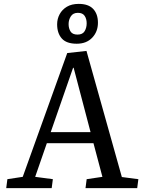

<svg xmlns="http://www.w3.org/2000/svg" viewBox="-20 -968 732 988"><path d="M425 -706 607 -57 692 -46 686 0H420L426 -46L507 -58L461 -231H221L161 -58L252 -46L246 0H12L18 -46L97 -58L326 -695ZM241 -288H446L359 -619H356ZM375 -743Q322 -743 298 -770Q274 -797 274 -843Q274 -871 287 -895Q300 -919 324.5 -933.5Q349 -948 385 -948Q435 -948 459.5 -922Q484 -896 484 -851Q484 -805 454.5 -774Q425 -743 375 -743ZM379 -790Q405 -790 415.5 -807.5Q426 -825 426 -848Q426 -871 415.5 -886.5Q405 -902 381 -902Q356 -902 344.5 -884Q333 -866 333 -844Q333 -822 343 -806Q353 -790 379 -790Z"/></svg>

Font: Literata
Style: Italic
Weight: 400
Italic angle: -2°
Designer: Latin by Veronika Burian and Jose Scaglione. Greek by Irene Vlachou. Cyrillic by Vera Evstafieva
Foundry: TypeTogether
Version: Version 3.103;gftools[0.9.29]